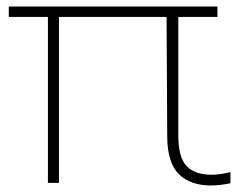

<svg xmlns="http://www.w3.org/2000/svg" viewBox="-20 -560 731 589"><path d="M127 1V-508H7V-540H647V-508H527V-145Q527 -77 552.5 -50.5Q578 -24 629 -24Q655 -24 687 -32V2Q673.5 5 657.5 7Q641.5 9 627 9Q565 9 529.5 -25Q494 -59 493 -139L491 -508H161V1Z"/></svg>

Font: Encode Sans Expanded Thin
Style: Regular
Weight: 100
Width: 7
Designer: Multiple Designers
Foundry: Impallari Type
Version: Version 3.000; ttfautohint (v1.8.3) -l 8 -r 50 -G 200 -x 14 